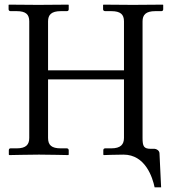

<svg xmlns="http://www.w3.org/2000/svg" viewBox="-20 -666 740 827"><path d="M512 0C606 0 637 98 646 141H674L667 -5C667 -18 653 -25 646 -25H630C599 -25 594 -36 594 -72V-574C594 -602 608 -618 649 -618H675C680 -618 683 -621 683 -626V-645L681 -646C681 -646 588 -645 552 -645C513 -645 426 -646 426 -646L424 -645V-626C424 -621 428 -618 433 -618H459C499 -618 514 -604 514 -574V-363H187V-574C187 -602 201 -618 242 -618H268C273 -618 276 -621 276 -626V-645L274 -646C274 -646 181 -645 145 -645C106 -645 19 -646 19 -646L17 -645V-626C17 -621 21 -618 25 -618H52C91 -618 106 -604 106 -574V-72C106 -44 93 -27 52 -27H25C21 -27 18 -24 18 -19V0L20 2C20 2 113 0 148 0C188 0 274 2 274 2L276 0V-19C276 -24 272 -27 268 -27H242C202 -27 187 -41 187 -72V-324H514V-72C514 -44 500 -27 459 -27H433C428 -27 425 -24 425 -19V0L427 2C427 2 479 0 512 0Z"/></svg>

Font: Libertinus Math
Style: Regular
Weight: 400
Designer: Philipp H. Poll, Khaled Hosny
Foundry: Caleb Maclennan
Version: Version 7.050;RELEASE